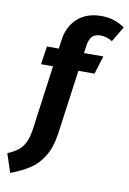

<svg xmlns="http://www.w3.org/2000/svg" viewBox="-181 -820 741 1103"><g transform="rotate(10 189.5 -268.5)"><path d="M263 -573 257 -531H370L337 -425H243L192 -53Q180 31 148.5 83Q117 135 72 165Q27 195 -41 221L-77 112Q-39 96 -16 78Q7 60 22 29.5Q37 -1 44 -50L95 -425H25L41 -531H110L117 -582Q127 -661 180 -709.5Q233 -758 320 -758Q397 -758 456 -715L403 -626Q369 -647 333 -647Q302 -647 285 -629.5Q268 -612 263 -573Z"/></g></svg>

Font: Fira Sans Condensed
Style: Bold Italic
Weight: 700
Width: 3
Italic angle: -8°
Designer: Carrois Corporate & Edenspiekermann AG
Foundry: Carrois Corporate GbR & Edenspiekermann AG
Version: Version 4.203